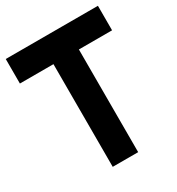

<svg xmlns="http://www.w3.org/2000/svg" viewBox="-176 -796 833 902"><g transform="rotate(-30 240.0 -345.0)"><path d="M-10 -557V-690H490V-557H310V0H172V-557Z"/></g></svg>

Font: TypoPRO Titillium Text
Style: 999 wt
Weight: 900
Designer: Accademia di Belle Arti di Urbino and others
Foundry: Accademia di Belle Arti di Urbino and others.
Version: Version 25.000